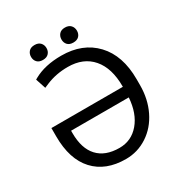

<svg xmlns="http://www.w3.org/2000/svg" viewBox="-198 -998 1086 1150"><g transform="rotate(-30 345.5 -423.0)"><path d="M312.5 -720.7Q460 -720.7 546.9 -628.7Q633.8 -536.6 633.8 -373V-332Q633.8 -235.8 595.7 -157.5Q557.6 -79.1 489.7 -34.7Q421.9 9.8 340.3 9.8Q201.2 9.8 123.3 -74.5Q45.4 -158.7 45.4 -317.4V-374.5H539.6V-377.9Q539.6 -503.9 480 -573.2Q420.4 -642.6 312.5 -642.6Q231.9 -642.6 164.1 -614.3L134.3 -601.6L111.3 -671.4L122.1 -677.7Q199.2 -720.7 312.5 -720.7ZM340.3 -67.4Q422.9 -67.4 477.1 -131.1Q531.2 -194.8 538.6 -301.8H139.6V-285.2Q139.6 -178.7 191.2 -123Q242.7 -67.4 340.3 -67.4ZM152.8 -804.2Q152.8 -826.2 166.3 -841.1Q179.7 -856 206.1 -856Q232.4 -856 246.1 -841.1Q259.8 -826.2 259.8 -804.2Q259.8 -782.2 246.1 -767.6Q232.4 -752.9 206.1 -752.9Q179.7 -752.9 166.3 -767.6Q152.8 -782.2 152.8 -804.2ZM362.8 -803.2Q362.8 -825.2 376.2 -840.3Q389.6 -855.5 416 -855.5Q442.4 -855.5 456.1 -840.3Q469.7 -825.2 469.7 -803.2Q469.7 -781.2 456.1 -766.6Q442.4 -752 416 -752Q389.6 -752 376.2 -766.6Q362.8 -781.2 362.8 -803.2Z"/></g></svg>

Font: RobotoInd
Style: Regular
Weight: 400
Designer: Google
Version: Version 2.001101; 2014